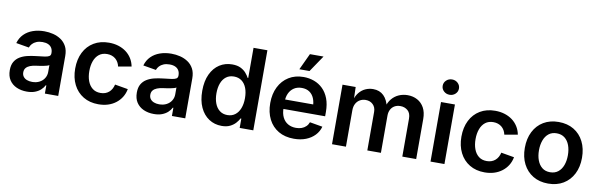

<svg xmlns="http://www.w3.org/2000/svg" viewBox="-50 -1233 5356 1718"><g transform="rotate(10 2628.0 -373.5)"><path d="M218.8 10.7Q167 10.7 125.5 -7.8Q84 -26.4 60.3 -62.5Q36.6 -98.6 36.6 -152.3Q36.6 -198.2 53.7 -228Q70.8 -257.8 100.3 -275.9Q129.9 -293.9 166.7 -303Q203.6 -312 243.7 -316.4Q291.5 -321.8 320.8 -325.7Q350.1 -329.6 363.8 -338.1Q377.4 -346.7 377.4 -365.2V-368.2Q377.4 -394 366.5 -412.6Q355.5 -431.2 334.5 -440.9Q313.5 -450.7 282.2 -450.7Q251 -450.7 227.8 -440.9Q204.6 -431.2 190.2 -415.5Q175.8 -399.9 169.4 -380.9L51.8 -400.9Q65.9 -449.7 98.6 -482.4Q131.3 -515.1 178.5 -531.7Q225.6 -548.3 282.2 -548.3Q322.8 -548.3 362.1 -538.6Q401.4 -528.8 433.3 -507.3Q465.3 -485.8 484.4 -450.4Q503.4 -415 503.4 -362.8V0H382.3V-74.7H377.4Q365.7 -51.8 344.5 -32.2Q323.2 -12.7 292.2 -1Q261.2 10.7 218.8 10.7ZM251 -83Q290 -83 318.6 -98.4Q347.2 -113.8 362.5 -139.4Q377.9 -165 377.9 -194.8V-258.3Q372.1 -253.4 357.9 -249.3Q343.8 -245.1 325.7 -241.7Q307.6 -238.3 290 -235.8Q272.5 -233.4 258.8 -231.4Q230.5 -227.5 207.8 -218.8Q185.1 -210 171.9 -194.3Q158.7 -178.7 158.7 -153.8Q158.7 -130.9 170.7 -115Q182.6 -99.1 203.4 -91.1Q224.1 -83 251 -83Z M869.1 11.2Q790.5 11.2 732.2 -23.9Q673.8 -59.1 642.1 -122.1Q610.4 -185.1 610.4 -268.1Q610.4 -352.1 642.1 -415.3Q673.8 -478.5 732.2 -513.4Q790.5 -548.3 869.1 -548.3Q915.5 -548.3 954.8 -536.1Q994.1 -523.9 1024.9 -501.2Q1055.7 -478.5 1076.2 -446Q1096.7 -413.6 1104.5 -373L985.4 -352.1Q981 -373.5 970.9 -390.6Q960.9 -407.7 946.3 -419.9Q931.6 -432.1 912.6 -438.7Q893.6 -445.3 870.6 -445.3Q826.7 -445.3 797.4 -422.4Q768.1 -399.4 753.4 -359.4Q738.8 -319.3 738.8 -268.6Q738.8 -217.8 753.4 -178Q768.1 -138.2 797.4 -115Q826.7 -91.8 870.6 -91.8Q894 -91.8 913.3 -98.6Q932.6 -105.5 947.3 -118.2Q961.9 -130.9 971.9 -148.7Q981.9 -166.5 986.8 -188.5L1106 -168Q1098.1 -126.5 1077.6 -93.8Q1057.1 -61 1026.1 -37.4Q995.1 -13.7 955.6 -1.2Q916 11.2 869.1 11.2Z M1373 10.7Q1321.3 10.7 1279.8 -7.8Q1238.3 -26.4 1214.6 -62.5Q1190.9 -98.6 1190.9 -152.3Q1190.9 -198.2 1208 -228Q1225.1 -257.8 1254.6 -275.9Q1284.2 -293.9 1321 -303Q1357.9 -312 1397.9 -316.4Q1445.8 -321.8 1475.1 -325.7Q1504.4 -329.6 1518.1 -338.1Q1531.7 -346.7 1531.7 -365.2V-368.2Q1531.7 -394 1520.8 -412.6Q1509.8 -431.2 1488.8 -440.9Q1467.8 -450.7 1436.5 -450.7Q1405.3 -450.7 1382.1 -440.9Q1358.9 -431.2 1344.5 -415.5Q1330.1 -399.9 1323.7 -380.9L1206.1 -400.9Q1220.2 -449.7 1252.9 -482.4Q1285.6 -515.1 1332.8 -531.7Q1379.9 -548.3 1436.5 -548.3Q1477.1 -548.3 1516.4 -538.6Q1555.7 -528.8 1587.6 -507.3Q1619.6 -485.8 1638.7 -450.4Q1657.7 -415 1657.7 -362.8V0H1536.6V-74.7H1531.7Q1520 -51.8 1498.8 -32.2Q1477.5 -12.7 1446.5 -1Q1415.5 10.7 1373 10.7ZM1405.3 -83Q1444.3 -83 1472.9 -98.4Q1501.5 -113.8 1516.8 -139.4Q1532.2 -165 1532.2 -194.8V-258.3Q1526.4 -253.4 1512.2 -249.3Q1498 -245.1 1480 -241.7Q1461.9 -238.3 1444.3 -235.8Q1426.8 -233.4 1413.1 -231.4Q1384.8 -227.5 1362.1 -218.8Q1339.4 -210 1326.2 -194.3Q1313 -178.7 1313 -153.8Q1313 -130.9 1325 -115Q1336.9 -99.1 1357.7 -91.1Q1378.4 -83 1405.3 -83Z M1989.3 10.3Q1924.3 10.3 1873.3 -23.2Q1822.3 -56.6 1793.5 -119.1Q1764.6 -181.6 1764.6 -269.5Q1764.6 -358.4 1794.2 -420.9Q1823.7 -483.4 1874.5 -515.9Q1925.3 -548.3 1988.8 -548.3Q2035.2 -548.3 2065.7 -533.2Q2096.2 -518.1 2115.2 -496.1Q2134.3 -474.1 2145 -453.1H2149.9V-727.5H2275.9V0H2152.3V-85H2145.5Q2134.8 -64 2115.2 -42Q2095.7 -20 2064.9 -4.9Q2034.2 10.3 1989.3 10.3ZM2022.9 -94.2Q2064 -94.2 2093 -116.2Q2122.1 -138.2 2137.5 -178Q2152.8 -217.8 2152.8 -270Q2152.8 -322.8 2137.7 -361.8Q2122.6 -400.9 2093.5 -422.6Q2064.5 -444.3 2022.9 -444.3Q1981 -444.3 1951.9 -422.1Q1922.9 -399.9 1908.2 -360.6Q1893.6 -321.3 1893.6 -270Q1893.6 -218.8 1908.4 -179Q1923.3 -139.2 1952.4 -116.7Q1981.4 -94.2 2022.9 -94.2Z M2645.5 11.2Q2564 11.2 2505.1 -23.4Q2446.3 -58.1 2414.6 -120.6Q2382.8 -183.1 2382.8 -267.6Q2382.8 -350.6 2414.3 -413.8Q2445.8 -477.1 2503.2 -512.7Q2560.5 -548.3 2637.7 -548.3Q2688.5 -548.3 2733.6 -531.7Q2778.8 -515.1 2813.2 -481.2Q2847.7 -447.3 2867.4 -395.8Q2887.2 -344.2 2887.2 -273.9V-235.4H2440.4V-321.3H2823.7L2765.1 -296.4Q2765.1 -342.3 2750.7 -376.7Q2736.3 -411.1 2708 -430.2Q2679.7 -449.2 2638.7 -449.2Q2597.2 -449.2 2567.9 -429.9Q2538.6 -410.6 2523.2 -377.7Q2507.8 -344.7 2507.8 -304.2V-245.1Q2507.8 -194.8 2525.1 -159.7Q2542.5 -124.5 2574 -106.2Q2605.5 -87.9 2647.5 -87.9Q2675.8 -87.9 2698.7 -96.2Q2721.7 -104.5 2738 -120.4Q2754.4 -136.2 2762.7 -159.2L2878.9 -139.2Q2866.7 -94.2 2834.5 -60.3Q2802.2 -26.4 2754.4 -7.6Q2706.5 11.2 2645.5 11.2ZM2586.9 -609.9 2656.7 -759.3H2780.3L2679.2 -609.9Z M2991.2 0V-541H3110.8L3114.7 -412.6H3105.5Q3117.7 -460 3142.3 -490.2Q3167 -520.5 3200 -535.2Q3232.9 -549.8 3269 -549.8Q3328.1 -549.8 3365.5 -513.2Q3402.8 -476.6 3417 -407.7H3401.9Q3413.1 -454.1 3439.7 -485.8Q3466.3 -517.6 3503.4 -533.7Q3540.5 -549.8 3583 -549.8Q3631.8 -549.8 3671.1 -528.6Q3710.4 -507.3 3733.2 -465.8Q3755.9 -424.3 3755.9 -363.8V0H3629.9V-344.2Q3629.9 -395 3602.1 -418.7Q3574.2 -442.4 3535.2 -442.4Q3504.4 -442.4 3481.9 -429.2Q3459.5 -416 3447.5 -392.6Q3435.5 -369.1 3435.5 -338.4V0H3312V-350.1Q3312 -392.1 3286.1 -417.2Q3260.3 -442.4 3219.7 -442.4Q3191.9 -442.4 3168.7 -429.4Q3145.5 -416.5 3131.6 -391.6Q3117.7 -366.7 3117.7 -330.1V0Z M3886.2 0V-541H4012.7V0ZM3949.7 -618.2Q3918.9 -618.2 3897.2 -638.4Q3875.5 -658.7 3875.5 -687.5Q3875.5 -716.8 3897.2 -737.1Q3918.9 -757.3 3949.7 -757.3Q3980.5 -757.3 4002 -737.1Q4023.4 -716.8 4023.4 -687.5Q4023.4 -658.7 4002 -638.4Q3980.5 -618.2 3949.7 -618.2Z M4378.4 11.2Q4299.8 11.2 4241.5 -23.9Q4183.1 -59.1 4151.4 -122.1Q4119.6 -185.1 4119.6 -268.1Q4119.6 -352.1 4151.4 -415.3Q4183.1 -478.5 4241.5 -513.4Q4299.8 -548.3 4378.4 -548.3Q4424.8 -548.3 4464.1 -536.1Q4503.4 -523.9 4534.2 -501.2Q4564.9 -478.5 4585.4 -446Q4606 -413.6 4613.8 -373L4494.6 -352.1Q4490.2 -373.5 4480.2 -390.6Q4470.2 -407.7 4455.6 -419.9Q4440.9 -432.1 4421.9 -438.7Q4402.8 -445.3 4379.9 -445.3Q4335.9 -445.3 4306.6 -422.4Q4277.3 -399.4 4262.7 -359.4Q4248 -319.3 4248 -268.6Q4248 -217.8 4262.7 -178Q4277.3 -138.2 4306.6 -115Q4335.9 -91.8 4379.9 -91.8Q4403.3 -91.8 4422.6 -98.6Q4441.9 -105.5 4456.5 -118.2Q4471.2 -130.9 4481.2 -148.7Q4491.2 -166.5 4496.1 -188.5L4615.2 -168Q4607.4 -126.5 4586.9 -93.8Q4566.4 -61 4535.4 -37.4Q4504.4 -13.7 4464.8 -1.2Q4425.3 11.2 4378.4 11.2Z M4955.1 11.2Q4876.5 11.2 4818.1 -23.9Q4759.8 -59.1 4727.8 -121.8Q4695.8 -184.6 4695.8 -268.1Q4695.8 -352.1 4727.8 -415.3Q4759.8 -478.5 4818.1 -513.4Q4876.5 -548.3 4955.1 -548.3Q5034.7 -548.3 5093 -513.4Q5151.4 -478.5 5183.3 -415.3Q5215.3 -352.1 5215.3 -268.1Q5215.3 -184.6 5183.3 -121.8Q5151.4 -59.1 5093 -23.9Q5034.7 11.2 4955.1 11.2ZM4955.1 -91.8Q4999 -91.8 5028.3 -115.2Q5057.6 -138.7 5072.3 -178.5Q5086.9 -218.3 5086.9 -268.6Q5086.9 -318.8 5072.3 -358.9Q5057.6 -398.9 5028.3 -422.1Q4999 -445.3 4955.1 -445.3Q4911.6 -445.3 4882.6 -422.1Q4853.5 -398.9 4838.9 -358.9Q4824.2 -318.8 4824.2 -268.6Q4824.2 -218.3 4838.9 -178.5Q4853.5 -138.7 4882.6 -115.2Q4911.6 -91.8 4955.1 -91.8Z"/></g></svg>

Font: Inter 17pt SemiBold
Style: Regular
Weight: 600
Version: Version 4.001;git-66647c0bb